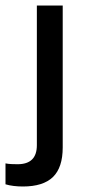

<svg xmlns="http://www.w3.org/2000/svg" viewBox="-59 -490 313 698"><path d="M24 188Q7 188 -9.5 186Q-26 184 -39 180V104Q-29 106 -17.5 106.5Q-6 107 5 107Q75 107 75 38V-470H169V46Q169 119 133.5 153.5Q98 188 24 188Z"/></svg>

Font: Gantari Medium
Style: Regular
Weight: 500
Designer: Anugrah Pasau
Foundry: Lafontype
Version: Version 1.000; ttfautohint (v1.8.4.7-5d5b)